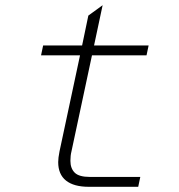

<svg xmlns="http://www.w3.org/2000/svg" viewBox="-20 -719 690 739"><path d="M204 -95Q204 -111 209 -136L288 -506H138L146 -544H296L320 -659L375 -699L342 -544H552L544 -506H334L255 -136Q251 -120 251 -100Q251 -71 267.5 -54.5Q284 -38 326 -38H520L512 0H322Q264 0 234 -24Q204 -48 204 -95Z"/></svg>

Font: Azeret Mono Thin
Style: Italic
Weight: 100
Italic angle: -12°
Designer: Martin Vácha
Foundry: Displaay
Version: Version 1.000; Glyphs 3.0.3, build 3074